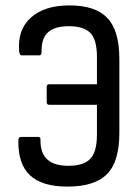

<svg xmlns="http://www.w3.org/2000/svg" viewBox="-20 -683 514 711"><path d="M230 8Q136 8 91.5 -33.5Q47 -75 48 -161Q48 -176 57 -176H122Q131 -176 130 -163Q129 -69 233 -69Q289 -69 314 -94.5Q339 -120 339 -185V-295H162Q153 -295 153 -305V-361Q153 -371 162 -371H339V-472Q339 -536 314.5 -561Q290 -586 235 -586Q183 -586 158 -563.5Q133 -541 134 -493Q134 -478 126 -478H60Q53 -478 51 -492Q44 -573 94.5 -618Q145 -663 237 -663Q333 -663 377.5 -616.5Q422 -570 422 -464V-191Q422 -84 376 -38Q330 8 230 8Z"/></svg>

Font: Sofia Sans Condensed Medium
Style: Regular
Weight: 500
Designer: Botio Nikoltchev, Ani Petrova
Foundry: lettersoup
Version: Version 4.101; ttfautohint (v1.8.4.7-5d5b)